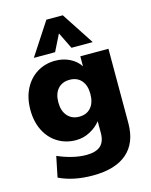

<svg xmlns="http://www.w3.org/2000/svg" viewBox="-144 -872 934 1187"><g transform="rotate(-15 323.5 -278.5)"><path d="M595 -508V-32Q595 93 520 158.5Q445 224 300 224Q176 224 85 180L112 48Q157 68 204.5 79.5Q252 91 294 91Q356 91 385.5 64.5Q415 38 415 -18V-93Q390 -60 347.5 -37Q305 -14 257 -14Q192 -14 140.5 -45.5Q89 -77 60 -134.5Q31 -192 31 -268Q31 -343 60 -400.5Q89 -458 140.5 -490Q192 -522 257 -522Q308 -522 350 -501Q392 -480 415 -444V-508ZM415 -268Q415 -322 388 -353.5Q361 -385 313 -385Q265 -385 237.5 -354Q210 -323 210 -268Q210 -213 238 -181Q266 -149 313 -149Q361 -149 388 -180.5Q415 -212 415 -268ZM135 -573 271 -781H376L512 -573H376L324 -679L271 -573Z"/></g></svg>

Font: Muli Black
Style: Regular
Weight: 900
Designer: Vernon Adams
Foundry: Vernon Adams
Version: Version 2.001